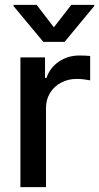

<svg xmlns="http://www.w3.org/2000/svg" viewBox="-20 -765 405 785"><path d="M63.5 -530.3H164.1V-446.3H169.9Q184.6 -488.8 221.2 -513.4Q257.8 -538.1 304.7 -538.1Q327.1 -538.1 348.6 -536.1V-436.5Q339.8 -438.5 324 -440.4Q308.1 -442.4 293.9 -442.4Q258.3 -442.4 229.5 -427Q200.7 -411.6 184.3 -384.5Q168 -357.4 168 -323.2V0H63.5ZM200.2 -653.3 271.5 -745.1H365.2V-740.2L244.1 -593.8H157.2L35.2 -740.2V-745.1H129.9Z"/></svg>

Font: Pretendard JP Medium
Style: Regular
Weight: 500
Designer: Base glyphs from Inter by Rasmus Andersson; Hangeul glyphs from Noto Sans CJK(Source Han Sans) by Jang Soo-young and Kan
Foundry: Kil Hyung-jin
Version: Version 1.309